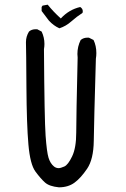

<svg xmlns="http://www.w3.org/2000/svg" viewBox="-20 -809 540 821"><path d="M232 -8Q191 -12 172.5 -28.5Q154 -45 131.5 -75.5Q109 -106 101.5 -191Q94 -276 93 -437.5Q92 -599 91 -626V-629Q91 -653 104 -674Q115 -684 133 -684H139L158 -674Q170 -649 170 -621Q170 -610 168 -599Q170 -298 175 -228.5Q180 -159 187.5 -134.5Q195 -110 211 -97Q220 -90 231 -90Q239 -90 255 -97Q271 -104 288.5 -140.5Q306 -177 306 -242.5Q306 -308 312 -563L311 -578Q311 -610 325 -638Q337 -648 354 -648H360L380 -638Q392 -613 392 -582Q392 -570 390 -558Q382 -286 381 -207Q380 -128 352.5 -87.5Q325 -47 298 -27.5Q271 -8 232 -8ZM234 -688Q209 -699 189 -721L158 -762V-779L162 -785L184 -789Q207 -760 240 -730Q275 -768 323 -779Q334 -772 334 -761L333 -754Q308 -738 285 -717.5Q262 -697 234 -688Z"/></svg>

Font: Xiaolai SC
Style: Regular
Weight: 400
Designer: Nozomi Seto 瀬戸のぞみ
Version: Version 3.11;December 4, 2020;FontCreator 13.0.0.2613 64-bit